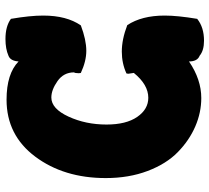

<svg xmlns="http://www.w3.org/2000/svg" viewBox="-52 -699 767 703"><g transform="rotate(-90 331.5 -347.5)"><path d="M31 -344Q31 -497 109.5 -602Q188 -707 318 -707Q413 -707 458 -663Q460 -693 479 -700Q504 -711 540 -711Q587 -711 614 -691Q626 -621 626 -573Q626 -487 590 -435Q537 -415 497 -415Q459 -415 416 -435Q415 -437 415 -444Q415 -456 418 -460Q418 -498 386 -520.5Q354 -543 326 -543Q285 -543 256 -480Q227 -417 227 -341Q227 -269 255 -228.5Q283 -188 325 -188Q373 -188 416 -241Q413 -259 413 -261Q413 -263 413.5 -265Q414 -267 414 -268Q451 -285 494 -285Q539 -285 591 -265Q626 -212 626 -128Q626 -81 614 -9Q583 16 534 16Q498 16 479 0Q458 -8 458 -39Q392 6 324 6Q271 6 220 -16Q169 -38 126 -80Q83 -122 57 -190.5Q31 -259 31 -344Z"/></g></svg>

Font: Gorditas
Style: Bold
Weight: 700
Designer: Gustavo Dipre (gbrenda1987@gmail.com)
Foundry: Gustavo Dipre (gbrenda1987@gmail.com)
Version: Version 001.001